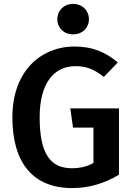

<svg xmlns="http://www.w3.org/2000/svg" viewBox="-20 -943 678 978"><path d="M352 -923C305 -923 272 -889 272 -845C272 -801 305 -768 352 -768C400 -768 433 -801 433 -845C433 -889 400 -923 352 -923ZM360 -706C301 -706 248 -692 200 -664C104 -608 43 -497 43 -346C43 -110 151 15 348 15C432 15 511 -8 586 -53V-391H338L352 -293H456V-113C425 -95 388 -86 346 -86C235 -86 182 -162 182 -346C182 -522 257 -606 364 -606C421 -606 460 -590 509 -551L580 -625C517 -678 451 -706 360 -706Z"/></svg>

Font: Fira Sans Medium
Style: Regular
Weight: 500
Designer: Carrois Corporate & Edenspiekermann AG
Foundry: Carrois Corporate GbR & Edenspiekermann AG
Version: Version 4.203